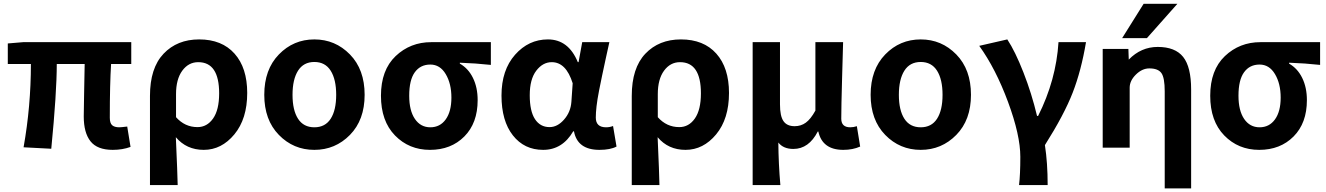

<svg xmlns="http://www.w3.org/2000/svg" viewBox="-20 -784 7060 1022"><path d="M580.1 13.7Q498 13.7 461.9 -31.7Q425.8 -77.1 425.8 -164.1Q425.8 -182.6 427.7 -286.1Q429.7 -389.6 430.7 -443.4H282.2Q282.2 -291 252.9 7.8L105.5 0Q144.5 -218.8 144.5 -443.4H21.5V-552.7L103.5 -559.6H678.7V-443.4H571.3Q564.5 -336.9 564.5 -157.2Q564.5 -128.9 576.7 -117.7Q588.9 -106.4 615.2 -106.4Q624 -106.4 657.2 -110.4L674.8 -2Q631.8 13.7 580.1 13.7Z M778.3 201.2V-273.4Q778.3 -421.9 850.6 -498Q922.9 -574.2 1040 -574.2Q1161.1 -574.2 1228.5 -498.5Q1295.9 -422.9 1295.9 -289.1Q1295.9 -151.4 1227.5 -68.8Q1159.2 13.7 1064.5 13.7Q972.7 13.7 916 -53.7Q924.8 142.6 925.8 201.2ZM1031.2 -107.4Q1082 -107.4 1114.3 -153.3Q1146.5 -199.2 1146.5 -287.1Q1146.5 -453.1 1035.2 -453.1Q983.4 -453.1 950.2 -407.7Q917 -362.3 917 -283.2V-160.2Q963.9 -107.4 1031.2 -107.4Z M1386.7 -279.3Q1386.7 -414.1 1464.4 -494.1Q1542 -574.2 1653.3 -574.2Q1764.6 -574.2 1842.8 -494.1Q1920.9 -414.1 1920.9 -279.3Q1920.9 -145.5 1842.8 -65.9Q1764.6 13.7 1653.3 13.7Q1542 13.7 1464.4 -65.9Q1386.7 -145.5 1386.7 -279.3ZM1566.4 -151.9Q1595.7 -106.4 1653.3 -106.4Q1710.9 -106.4 1740.2 -151.9Q1769.5 -197.3 1769.5 -279.3Q1769.5 -361.3 1740.2 -407.7Q1710.9 -454.1 1653.3 -454.1Q1595.7 -454.1 1566.4 -407.7Q1537.1 -361.3 1537.1 -279.3Q1537.1 -197.3 1566.4 -151.9Z M2268.6 13.7Q2157.2 13.7 2082.5 -63Q2007.8 -139.6 2007.8 -274.4Q2007.8 -411.1 2085.9 -485.4Q2164.1 -559.6 2275.4 -559.6H2592.8V-438.5Q2512.7 -447.3 2427.7 -450.2V-445.3Q2472.7 -419.9 2497.6 -369.1Q2522.5 -318.4 2522.5 -251Q2522.5 -128.9 2451.7 -57.6Q2380.9 13.7 2268.6 13.7ZM2270.5 -440.4Q2217.8 -440.4 2188 -399.4Q2158.2 -358.4 2158.2 -274.4Q2158.2 -195.3 2188.5 -150.9Q2218.8 -106.4 2270.5 -106.4Q2322.3 -106.4 2352.5 -148.4Q2382.8 -190.4 2382.8 -264.6Q2382.8 -338.9 2352.5 -389.6Q2322.3 -440.4 2270.5 -440.4Z M2871.1 13.7Q2770.5 13.7 2710 -63.5Q2649.4 -140.6 2649.4 -275.4Q2649.4 -411.1 2721.7 -492.7Q2793.9 -574.2 2896.5 -574.2Q3005.9 -574.2 3055.7 -453.1H3059.6L3079.1 -559.6H3223.6Q3219.7 -543.9 3205.6 -478Q3191.4 -412.1 3185.1 -382.3Q3178.7 -352.5 3168.9 -302.7Q3159.2 -252.9 3155.3 -218.3Q3151.4 -183.6 3151.4 -158.2Q3151.4 -106.4 3206.1 -106.4Q3225.6 -106.4 3243.2 -113.3L3261.7 -3.9Q3228.5 13.7 3170.9 13.7Q3053.7 13.7 3035.2 -85H3031.2Q2973.6 13.7 2871.1 13.7ZM2905.3 -107.4Q2947.3 -107.4 2982.4 -147.5Q3017.6 -187.5 3021.5 -242.2L3028.3 -340.8Q2993.2 -453.1 2917 -453.1Q2869.1 -453.1 2834.5 -407.7Q2799.8 -362.3 2799.8 -277.3Q2799.8 -192.4 2827.6 -149.9Q2855.5 -107.4 2905.3 -107.4Z M3342.8 201.2V-273.4Q3342.8 -421.9 3415 -498Q3487.3 -574.2 3604.5 -574.2Q3725.6 -574.2 3793 -498.5Q3860.4 -422.9 3860.4 -289.1Q3860.4 -151.4 3792 -68.8Q3723.6 13.7 3628.9 13.7Q3537.1 13.7 3480.5 -53.7Q3489.3 142.6 3490.2 201.2ZM3595.7 -107.4Q3646.5 -107.4 3678.7 -153.3Q3710.9 -199.2 3710.9 -287.1Q3710.9 -453.1 3599.6 -453.1Q3547.9 -453.1 3514.6 -407.7Q3481.4 -362.3 3481.4 -283.2V-160.2Q3528.3 -107.4 3595.7 -107.4Z M3986.3 201.2V-559.6H4131.8V-228.5Q4131.8 -166 4150.4 -139.2Q4168.9 -112.3 4210 -112.3Q4243.2 -112.3 4269 -130.9Q4294.9 -149.4 4320.3 -195.3V-559.6H4467.8Q4466.8 -524.4 4462.4 -369.1Q4458 -213.9 4458 -152.3Q4458 -106.4 4505.9 -106.4Q4523.4 -106.4 4541 -112.3L4558.6 -3.9Q4519.5 13.7 4468.8 13.7Q4357.4 13.7 4335.9 -84H4333Q4285.2 8.8 4203.1 8.8Q4149.4 8.8 4123 -25.4Q4124 87.9 4133.8 201.2Z M4614.3 -279.3Q4614.3 -414.1 4691.9 -494.1Q4769.5 -574.2 4880.9 -574.2Q4992.2 -574.2 5070.3 -494.1Q5148.4 -414.1 5148.4 -279.3Q5148.4 -145.5 5070.3 -65.9Q4992.2 13.7 4880.9 13.7Q4769.5 13.7 4691.9 -65.9Q4614.3 -145.5 4614.3 -279.3ZM4793.9 -151.9Q4823.2 -106.4 4880.9 -106.4Q4938.5 -106.4 4967.8 -151.9Q4997.1 -197.3 4997.1 -279.3Q4997.1 -361.3 4967.8 -407.7Q4938.5 -454.1 4880.9 -454.1Q4823.2 -454.1 4793.9 -407.7Q4764.6 -361.3 4764.6 -279.3Q4764.6 -197.3 4793.9 -151.9Z M5556.6 201.2H5404.3Q5411.1 145.5 5411.1 50.8Q5411.1 -64.5 5345.7 -241.2Q5280.3 -418 5192.4 -540L5341.8 -574.2Q5383.8 -510.7 5427.7 -398.4Q5471.7 -286.1 5500 -167H5505.9Q5601.6 -357.4 5614.3 -559.6H5760.7Q5735.4 -408.2 5689.9 -291Q5644.5 -173.8 5542 -11.7Q5556.6 83 5556.6 201.2Z M6067.4 -763.7H6247.1L6085 -581.1H5953.1ZM6142.6 -534.2Q6235.4 -534.2 6277.8 -481Q6320.3 -427.7 6320.3 -307.6V218.8H6179.7V-297.9Q6179.7 -370.1 6162.1 -395Q6144.5 -419.9 6097.7 -419.9Q6059.6 -419.9 6026.4 -387.2Q5993.2 -354.5 5993.2 -317.4V2H5849.6V-523.4H5986.3L5988.3 -466.8Q6053.7 -534.2 6142.6 -534.2Z M6682.6 13.7Q6571.3 13.7 6496.6 -63Q6421.9 -139.6 6421.9 -274.4Q6421.9 -411.1 6500 -485.4Q6578.1 -559.6 6689.5 -559.6H7006.8V-438.5Q6926.8 -447.3 6841.8 -450.2V-445.3Q6886.7 -419.9 6911.6 -369.1Q6936.5 -318.4 6936.5 -251Q6936.5 -128.9 6865.7 -57.6Q6794.9 13.7 6682.6 13.7ZM6684.6 -440.4Q6631.8 -440.4 6602.1 -399.4Q6572.3 -358.4 6572.3 -274.4Q6572.3 -195.3 6602.5 -150.9Q6632.8 -106.4 6684.6 -106.4Q6736.3 -106.4 6766.6 -148.4Q6796.9 -190.4 6796.9 -264.6Q6796.9 -338.9 6766.6 -389.6Q6736.3 -440.4 6684.6 -440.4Z"/></svg>

Font: Gen Shin Gothic Bold
Style: Bold
Weight: 700
Designer: [Source Han Sans]
Ryoko NISHIZUKA  (kana & ideographs); Paul D. Hunt (Latin, Greek & Cyrillic); Wenlong ZHANG  (bopomofo
Version: Version 1.002.20150607